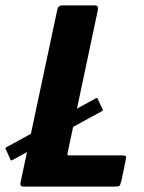

<svg xmlns="http://www.w3.org/2000/svg" viewBox="-49 -693 536 713"><path d="M40 0Q24 0 27 -14L164 -658Q167 -673 183 -673H299Q311 -673 313.5 -669Q316 -665 314 -654L202 -125Q201 -119 201.5 -117.5Q202 -116 209 -116H401Q417 -116 418.5 -112.5Q420 -109 417 -94L402 -22Q398 -6 394.5 -3Q391 0 375 0ZM-4 -98Q-7 -97 -8 -97.5Q-9 -98 -9 -98L-29 -142Q-30 -143 -26 -146L309 -329Q311 -330 313 -328L333 -285Q333 -282 331 -281Z"/></svg>

Font: Glory ExtraBold
Style: Italic
Weight: 800
Italic angle: -12°
Version: Version 1.011